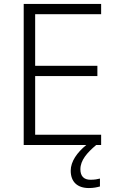

<svg xmlns="http://www.w3.org/2000/svg" viewBox="-20 -785 593 972"><path d="M387 72C387 26 421 -12 467 -51H492V-103H158V-400H473V-452H158V-713H492V-765H100V-51H417C370 -13 338 33 338 79C338 136 372 167 430 167C454 167 471 163 486 159V119C475 122 459 125 438 125C405 125 387 107 387 72Z"/></svg>

Font: Noto Sans Tamil UI Light
Style: Regular
Weight: 300
Designer: Jelle Bosma - Monotype Design Team
Foundry: Monotype Imaging Inc.
Version: Version 2.004